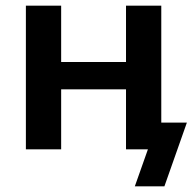

<svg xmlns="http://www.w3.org/2000/svg" viewBox="-20 -525 685 675"><path d="M71 0V-505H195V-307H423V-505H547V-94H637L558 130H454L500 0H423V-211H195V0Z"/></svg>

Font: MulishBold
Style: Bold
Weight: 700
Designer: Vernon Adams
Foundry: Vernon Adams
Version: Version 3.602; ttfautohint (v1.8.3)